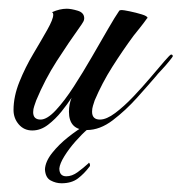

<svg xmlns="http://www.w3.org/2000/svg" viewBox="-20 -295 416 440"><path d="M54 4Q35 4 23 -10Q11 -24 11 -43Q11 -74 24.5 -107.5Q38 -141 56.5 -172Q75 -203 88.5 -227Q102 -251 102 -261Q102 -266 99 -267Q117 -275 133 -275Q143 -275 158 -270.5Q173 -266 173 -253Q173 -249 171 -245.5Q169 -242 167 -239Q137 -197 110 -155Q83 -113 63 -65Q61 -59 58.5 -52Q56 -45 56 -38Q56 -21 73 -21Q88 -21 108 -42.5Q128 -64 149 -96.5Q170 -129 190.5 -164.5Q211 -200 227.5 -228.5Q244 -257 253 -270Q254 -272 259 -272Q263 -272 277.5 -269Q292 -266 305 -262Q318 -258 318 -254Q318 -253 317 -253Q310 -243 302 -233Q294 -223 286 -213Q261 -179 237.5 -142Q214 -105 197 -65Q195 -59 193 -52.5Q191 -46 191 -39Q191 -21 209 -21Q224 -21 244 -36Q264 -51 285 -73Q306 -95 325 -117.5Q344 -140 357 -155Q370 -170 372 -170Q376 -170 376 -166Q376 -165 367.5 -154.5Q359 -144 349.5 -134Q340 -124 338 -121Q320 -100 294 -71Q268 -42 238.5 -19.5Q209 3 179 3Q138 3 138 -39Q138 -56 144 -71Q135 -57 121 -39.5Q107 -22 90 -9Q73 4 54 4ZM121 125Q108 125 96 118.5Q84 112 83 93Q84 75 99.5 55.5Q115 36 136.5 19Q158 2 176 -8Q182 -11 185 -11Q189 -11 189 -8Q189 -4 181 1Q168 12 153 29Q138 46 127.5 63Q117 80 116 91Q116 109 132 109Q145 109 158 99.5Q171 90 183 79Q183 79 183 78.5Q183 78 184 78Q185 78 186 81.5Q187 85 185 87Q173 103 158.5 114Q144 125 121 125Z"/></svg>

Font: Caramel
Style: Regular
Weight: 400
Designer: Robert E. Leuschke
Foundry: Robert E. Leuschke
Version: Version 1.010